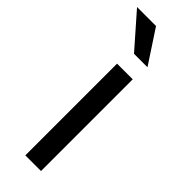

<svg xmlns="http://www.w3.org/2000/svg" viewBox="-282 -766 782 782"><g transform="rotate(45 109.5 -374.5)"><path d="M80.1 -749 174.3 -605.5H96.7L-29.3 -749ZM166.5 -528.3V0H76.2V-528.3Z"/></g></svg>

Font: Mardoto
Style: Regular
Weight: 400
Designer: Christian Robertson, Vahan Hovhannisyan
Foundry: Google
Version: Version 1.000